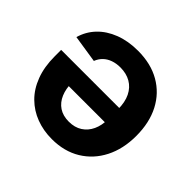

<svg xmlns="http://www.w3.org/2000/svg" viewBox="-140 -707 870 870"><g transform="rotate(45 295.0 -272.0)"><path d="M284.7 -551.8Q367.7 -551.8 427.5 -517.3Q487.3 -482.9 519.8 -420.4Q552.2 -357.9 552.2 -272.9Q552.2 -189.9 520 -126.7Q487.8 -63.5 429.2 -27.8Q370.6 7.8 291.5 7.8Q237.3 7.8 190.9 -9.8Q144.5 -27.3 109.6 -61.8Q74.7 -96.2 55.2 -147.9Q35.6 -199.7 35.6 -267.6V-308.1H493.7V-216.3H106.9L174.8 -240.2Q174.8 -198.7 188 -167.7Q201.2 -136.7 226.8 -119.6Q252.4 -102.5 290 -102.5Q327.6 -102.5 354 -119.6Q380.4 -136.7 394.3 -166.7Q408.2 -196.8 408.2 -234.9V-299.3Q408.2 -345.7 392.6 -377.4Q377 -409.2 348.6 -425.5Q320.3 -441.9 281.7 -441.9Q255.9 -441.9 234.6 -434.3Q213.4 -426.8 198.5 -412.4Q183.6 -397.9 175.8 -377.4L43.5 -397.9Q56.6 -444.3 89.4 -478.8Q122.1 -513.2 171.9 -532.5Q221.7 -551.8 284.7 -551.8Z"/></g></svg>

Font: Inter 17pt
Style: Bold
Weight: 700
Version: Version 4.001;git-66647c0bb